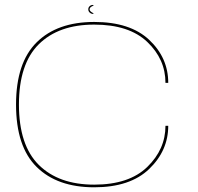

<svg xmlns="http://www.w3.org/2000/svg" viewBox="-20 -772 819 796"><path d="M370.5 4.5Q519.5 4.5 598.5 -71.5Q677.5 -147.5 677.5 -250.5H666Q666 -153 590.5 -79.8Q515 -6.5 370.5 -6.5Q223.5 -6.5 141 -88.2Q58.5 -170 58.5 -338.5Q58.5 -507 140.8 -588.5Q223 -670 370.5 -670Q515 -670 590.5 -598.2Q666 -526.5 666 -428.5H677.5Q677.5 -532.5 598.5 -606.8Q519.5 -681 370.5 -681Q217.5 -681 132 -596.5Q46.5 -512 46.5 -338.5Q46.5 -164 132 -79.8Q217.5 4.5 370.5 4.5ZM365 -714.5Q372.5 -714.5 362 -720.2Q351.5 -726 351.5 -733.5Q351.5 -741 362.2 -746.2Q373 -751.5 365 -751.5Q357 -751.5 351.5 -746.2Q346 -741 346 -733.5Q346 -725.5 351.8 -720Q357.5 -714.5 365 -714.5Z"/></svg>

Font: Anybody Expanded Thin
Style: Regular
Weight: 250
Width: 7
Version: Version 1.113;gftools[0.9.25]